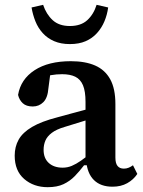

<svg xmlns="http://www.w3.org/2000/svg" viewBox="-20 -762 594 797"><path d="M178 15Q120 15 80.5 -19Q41 -53 41 -116Q41 -153 57.5 -182.5Q74 -212 113 -235Q152 -258 218 -275Q246 -283 273 -290Q300 -297 327 -304.5Q354 -312 381 -318V-276Q348 -266 314.5 -255.5Q281 -245 248 -235Q214 -225 195 -210.5Q176 -196 168.5 -178.5Q161 -161 161 -140Q161 -105 182.5 -85.5Q204 -66 240 -66Q260 -66 278 -73.5Q296 -81 316 -95Q336 -109 363 -131L369 -76H329Q310 -51 290 -30.5Q270 -10 243.5 2.5Q217 15 178 15ZM447 13Q398 13 370 -14.5Q342 -42 338 -94L335 -96V-339Q335 -383 324.5 -408Q314 -433 292.5 -443.5Q271 -454 238 -454Q214 -454 191.5 -450Q169 -446 145 -437L192 -480L181 -396Q178 -356 160 -338Q142 -320 116 -320Q89 -320 74.5 -333.5Q60 -347 55 -368Q66 -433 123.5 -470.5Q181 -508 274 -508Q334 -508 375 -490Q416 -472 437.5 -433Q459 -394 459 -330V-108Q459 -84 468 -73Q477 -62 494 -62Q505 -62 514.5 -66Q524 -70 532 -76L550 -40Q534 -16 508 -1.5Q482 13 447 13ZM111 -731 159 -742Q172 -703 198.5 -678.5Q225 -654 270 -654Q316 -654 342.5 -678.5Q369 -703 381 -742L429 -731Q425 -701 413.5 -673.5Q402 -646 382.5 -624.5Q363 -603 335.5 -591Q308 -579 270 -579Q233 -579 205 -591Q177 -603 157.5 -624.5Q138 -646 127 -673.5Q116 -701 111 -731Z"/></svg>

Font: Source Serif 4 SemiBold
Style: Regular
Weight: 600
Designer: Frank Grießhammer
Foundry: Adobe Systems Incorporated
Version: Version 4.004;hotconv 1.0.116;makeotfexe 2.5.65601